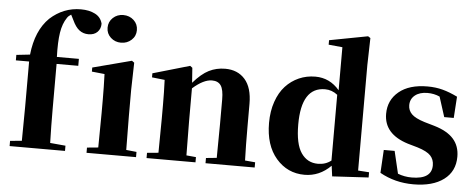

<svg xmlns="http://www.w3.org/2000/svg" viewBox="-54 -974 2796 1128"><g transform="rotate(5 1344.0 -410.0)"><path d="M25.9 -537.1 106 -545.9Q121.1 -689 199.2 -765.1Q278.3 -836.9 380.9 -836.9Q430.2 -836.9 464.8 -819.1Q499.5 -801.3 508.8 -763.2Q508.8 -732.9 489.7 -713.9Q470.7 -694.8 437 -694.8Q406.2 -694.8 383.3 -712.2Q360.4 -729.5 341.8 -770L326.2 -800.8Q310.5 -791.5 303.2 -779.8Q278.3 -743.7 269.8 -689Q261.2 -634.3 264.2 -545.9H394V-504.9H266.1V-237.8Q266.1 -139.6 269 -39.1L359.9 -30.8V0H33.2V-30.8L102.1 -37.1Q104 -170.9 104 -237.8V-504.9H25.9Z M631.8 -662.1Q596.2 -662.1 571 -685.3Q545.9 -708.5 545.9 -743.2Q545.9 -778.3 571 -801.8Q596.2 -825.2 631.8 -825.2Q668.5 -825.2 693.6 -802Q718.8 -778.8 718.8 -743.2Q718.8 -708.5 693.4 -685.3Q668 -662.1 631.8 -662.1ZM717.8 -37.1 778.8 -30.8V0H486.8V-30.8L552.7 -37.1Q554.7 -155.3 554.7 -237.8V-317.9Q554.7 -394 551.8 -470.2L476.6 -478V-502L705.6 -562L719.7 -551.8L715.8 -392.1V-237.8Q715.8 -153.3 717.8 -37.1Z M1418.5 -36.1 1478.5 -30.8V0H1188.5V-30.8L1251.5 -37.1Q1253.4 -153.3 1253.4 -237.8V-381.8Q1253.4 -439.5 1237.1 -463.6Q1220.7 -487.8 1184.6 -487.8Q1134.8 -487.8 1070.8 -431.2V-237.8Q1070.8 -154.3 1072.8 -36.1L1129.4 -30.8V0H840.8V-30.8L907.7 -37.1Q909.7 -155.3 909.7 -237.8V-320.8Q909.7 -395 906.7 -466.8L831.5 -475.1V-499L1048.8 -562L1062.5 -551.8L1068.8 -463.9Q1116.2 -519 1160.2 -541Q1204.1 -563 1255.9 -563Q1329.6 -563 1372.6 -514.2Q1415.5 -465.3 1415.5 -370.1V-237.8Q1415.5 -123 1418.5 -36.1Z M2085.4 -35.2 2150.4 -30.8V0L1936.5 12.2L1928.2 -49.8Q1861.3 17.1 1773.4 17.1Q1672.4 17.1 1606 -59.8Q1539.6 -136.7 1539.6 -269Q1539.6 -337.9 1559.1 -394Q1578.6 -450.2 1612.3 -486.8Q1646 -523.4 1690.9 -543.2Q1735.8 -563 1787.6 -563Q1872.6 -563 1930.2 -495.1V-749L1848.6 -756.8V-783.2L2075.2 -826.2L2089.4 -816.9L2085.4 -657.2ZM1924.3 -80.1V-467.8Q1891.1 -494.1 1850.6 -494.1Q1711.4 -494.1 1711.4 -274.9Q1711.4 -159.2 1747.6 -106.7Q1783.7 -54.2 1846.2 -54.2Q1891.6 -54.2 1924.3 -80.1Z M2449.2 -353 2508.3 -335.9Q2585.9 -313 2622.6 -271.2Q2659.2 -229.5 2659.2 -167Q2659.2 -80.1 2594 -31.5Q2528.8 17.1 2415 17.1Q2306.6 17.1 2217.3 -33.2L2225.1 -168.9H2289.1L2320.3 -37.1Q2358.9 -22 2402.3 -22Q2520 -22 2520 -104Q2520 -138.2 2499 -160.9Q2478 -183.6 2421.4 -201.2L2363.3 -217.8Q2220.2 -262.2 2220.2 -381.8Q2220.2 -462.9 2280.8 -512.9Q2341.3 -563 2449.2 -563Q2497.1 -563 2538.3 -552Q2579.6 -541 2626.5 -518.1L2618.2 -392.1H2562L2524.4 -509.8Q2491.7 -524.9 2452.1 -524.9Q2406.2 -524.9 2378.7 -502.9Q2351.1 -481 2351.1 -443.8Q2351.1 -413.6 2372.6 -391.8Q2394 -370.1 2449.2 -353Z"/></g></svg>

Font: Noto Serif JP Black
Style: Regular
Weight: 900
Designer: Ryoko NISHIZUKA  (kana & ideographs); Frank Grießhammer (Latin, Greek & Cyrillic); Wenlong ZHANG  (bopomofo); Sandoll Co
Foundry: Adobe Systems Incorporated
Version: Version 1.001;PS 1.001;hotconv 16.6.54;makeotf.lib2.5.65590